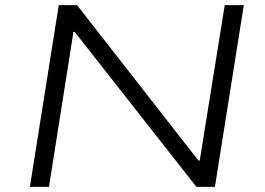

<svg xmlns="http://www.w3.org/2000/svg" viewBox="-20 -725 1027 745"><path d="M96 0 208 -705H279L750 -102H755L852 -705H926L814 0H742L270 -601H265L170 0Z"/></svg>

Font: Nunito Sans 7pt Expanded Light
Style: Italic
Weight: 300
Width: 7
Italic angle: -9°
Designer: Vernon Adams
Foundry: Vernon Adams
Version: Version 3.101;gftools[0.9.27]